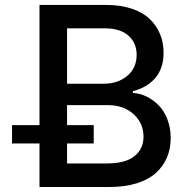

<svg xmlns="http://www.w3.org/2000/svg" viewBox="-20 -747 752 767"><path d="M511 -375.7Q538.7 -374.3 565.2 -361.5Q591.6 -348.7 613.5 -326.7Q635.3 -304.7 648.6 -270.4Q661.9 -236.2 661.9 -195.7Q661.9 -153.1 647 -117.9Q632.1 -82.7 602.8 -56.1Q573.5 -29.5 525.9 -14.7Q478.3 0 416.5 0H137.8V-174H28.1V-247.2H137.8V-727.3H404.1Q460.6 -727.3 505 -712.7Q549.4 -698.2 577.1 -672.1Q604.8 -646 619.1 -611.5Q633.5 -577.1 633.5 -536.2Q633.5 -503.2 623.9 -476.6Q614.3 -449.9 597.1 -431.6Q579.9 -413.4 558.6 -401.5Q537.3 -389.6 511 -382.8ZM247.9 -633.9V-412.6H394.5Q451.3 -412.6 488.6 -444.2Q525.9 -475.9 525.9 -527.7Q525.9 -575.3 493.1 -604.6Q460.2 -633.9 397.4 -633.9ZM405.9 -94.1Q481.2 -94.1 517.2 -123.2Q553.3 -152.3 553.3 -201Q553.3 -254.6 513.8 -290.8Q474.4 -327.1 409.8 -327.1H247.9V-247.2H354.4V-174H247.9V-94.1Z"/></svg>

Font: TID UI Medium
Style: Regular
Weight: 500
Designer: The TID Project Authors
Foundry: Bakken & Bæck
Version: Version 1.001;hotconv 1.0.109;makeotfexe 2.5.65596